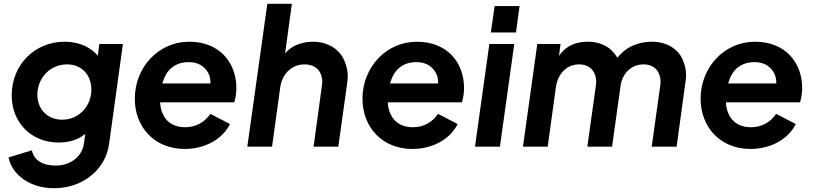

<svg xmlns="http://www.w3.org/2000/svg" viewBox="-20 -777 4304 1017"><path d="M266 220C419 220 540 121 558 -16L631 -544H506L498 -482C481 -502 461 -518 437 -530C403 -547 365 -556 322 -556C165 -556 42 -435 42 -272C42 -126 147 -22 291 -22C331 -22 367 -30 399 -46C410 -52 421 -59 432 -68L425 -20C417 52 353 100 276 100C204 100 158 70 149 19L25 57C45 152 142 220 266 220ZM309 -143C231 -143 178 -199 178 -275C178 -366 247 -436 335 -436C414 -436 464 -379 464 -302C464 -217 400 -143 309 -143Z M958 12C1068 12 1160 -42 1198 -120L1094 -174C1067 -133 1021 -103 961 -103C908 -103 866 -125 845 -168C835 -187 829 -210 828 -235H1221C1228 -260 1232 -286 1232 -310C1232 -447 1142 -556 982 -556C818 -556 694 -419 694 -254C694 -104 798 12 958 12ZM840 -335C841 -339 842 -343 844 -348C864 -409 908 -448 981 -448C1037 -448 1076 -418 1091 -371C1094 -360 1095 -348 1095 -335Z M1421 0 1465 -319C1477 -390 1529 -436 1593 -436C1657 -436 1687 -393 1687 -345C1687 -338 1686 -330 1685 -322L1641 0H1772L1819 -337C1821 -350 1822 -362 1822 -374C1822 -401 1816 -428 1804 -456C1781 -512 1721 -556 1638 -556C1601 -556 1568 -548 1538 -533C1519 -523 1503 -510 1490 -493L1526 -757H1396L1290 0Z M2164 12C2274 12 2366 -42 2404 -120L2300 -174C2273 -133 2227 -103 2167 -103C2114 -103 2072 -125 2051 -168C2041 -187 2035 -210 2034 -235H2427C2434 -260 2438 -286 2438 -310C2438 -447 2348 -556 2188 -556C2024 -556 1900 -419 1900 -254C1900 -104 2004 12 2164 12ZM2046 -335C2047 -339 2048 -343 2050 -348C2070 -409 2114 -448 2187 -448C2243 -448 2282 -418 2297 -371C2300 -360 2301 -348 2301 -335Z M2713 -605 2732 -745H2600L2580 -605ZM2628 0 2704 -544H2572L2496 0Z M2881 0 2925 -319C2937 -390 2984 -436 3048 -436C3115 -436 3138 -385 3138 -345C3138 -338 3137 -330 3136 -322L3091 0H3222L3267 -322C3277 -392 3327 -436 3389 -436C3456 -436 3479 -385 3479 -345C3479 -338 3478 -330 3477 -322L3432 0H3564L3611 -344C3613 -357 3614 -369 3614 -381C3614 -407 3608 -434 3596 -461C3573 -516 3513 -556 3434 -556C3390 -556 3350 -546 3313 -526C3290 -513 3269 -494 3250 -471C3239 -490 3225 -507 3207 -521C3176 -544 3138 -556 3093 -556C3054 -556 3020 -547 2991 -530C2972 -518 2955 -502 2941 -481L2949 -544H2826L2750 0Z M3955 12C4065 12 4157 -42 4195 -120L4091 -174C4064 -133 4018 -103 3958 -103C3905 -103 3863 -125 3842 -168C3832 -187 3826 -210 3825 -235H4218C4225 -260 4229 -286 4229 -310C4229 -447 4139 -556 3979 -556C3815 -556 3691 -419 3691 -254C3691 -104 3795 12 3955 12ZM3837 -335C3838 -339 3839 -343 3841 -348C3861 -409 3905 -448 3978 -448C4034 -448 4073 -418 4088 -371C4091 -360 4092 -348 4092 -335Z"/></svg>

Font: Plus Jakarta Sans
Style: Bold Italic
Weight: 700
Italic angle: -8°
Designer: Gumpita Rahayu
Foundry: Tokotype
Version: Version 2.071;gftools[0.9.30]